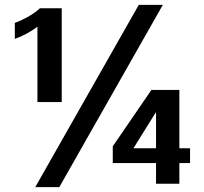

<svg xmlns="http://www.w3.org/2000/svg" viewBox="-20 -756 839 790"><path d="M622 -295V-146H529ZM234 -722H144L134 -713C113 -695 73 -673 41 -662V-596C77 -609 104 -624 134 -646V-336H234ZM551 -736 125 14H224L650 -736ZM622 0H718V-85H762V-146H718V-386H603L444 -154V-85H622Z"/></svg>

Font: Perun
Style: Bold
Weight: 700
Foundry: Copyright (c) Stefan Peev, Context Ltd, 2016
Version: Version 1.089